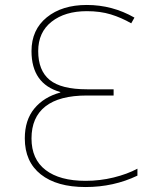

<svg xmlns="http://www.w3.org/2000/svg" viewBox="-20 -744 640 774"><path d="M80 -186Q80 -260 118.5 -306.5Q157 -353 223 -371V-373Q107 -406 107 -538Q107 -624 168.5 -674Q230 -724 330 -724Q433 -724 522 -673L509 -650Q469 -673 426.5 -686Q384 -699 330 -699Q242 -699 188 -656.5Q134 -614 134 -538Q134 -460 180 -422Q226 -384 331 -384H438V-359H330Q219 -359 163 -315Q107 -271 107 -186Q107 -102 164 -58.5Q221 -15 325 -15Q383 -15 438 -28.5Q493 -42 534 -64V-36Q438 10 325 10Q209 10 144.5 -41Q80 -92 80 -186Z"/></svg>

Font: Noto Sans Mono UI Thin
Style: Regular
Weight: 250
Monospace: yes
Designer: Monotype Design team
Foundry: Monotype Imaging Inc.
Version: Version 1.000